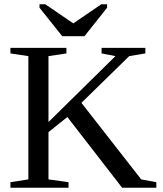

<svg xmlns="http://www.w3.org/2000/svg" viewBox="-20 -879 762 899"><path d="M660.6 -654.8V-628.9L585 -616.2L361.3 -397.5L641.1 -39.1L711.9 -25.9V0H551.8L295.4 -331.1L207 -260.3V-39.1L300.8 -25.9V0H28.8V-25.9L112.8 -39.1V-616.2L28.8 -628.9V-654.8H291V-628.9L207 -616.2V-307.6L520.5 -616.2L455.6 -628.9V-654.8ZM192.4 -858.9 323.2 -769.5 454.1 -858.9H481.4V-842.8L375.5 -709.5H271.5L165 -842.8V-858.9Z"/></svg>

Font: Tinos
Style: Regular
Weight: 400
Designer: Steve Matteson
Foundry: Monotype Imaging Inc.
Version: Version 1.23